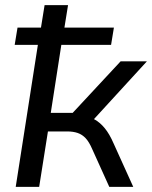

<svg xmlns="http://www.w3.org/2000/svg" viewBox="-20 -725 590 745"><path d="M41 0 127 -551H37L48 -618H139L153 -705H244L230 -618H422L411 -551H218L177 -287H262L448 -487H550L332 -249L301 -274Q326 -273 347 -261.5Q368 -250 386.5 -227.5Q405 -205 421 -168L497 0H404L338 -146Q326 -174 312.5 -188.5Q299 -203 281.5 -209Q264 -215 241 -215H166L132 0Z"/></svg>

Font: Nunito Sans 12pt Medium
Style: Italic
Weight: 500
Italic angle: -9°
Designer: Vernon Adams
Foundry: Vernon Adams
Version: Version 3.101;gftools[0.9.27]